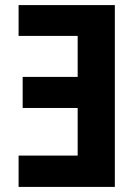

<svg xmlns="http://www.w3.org/2000/svg" viewBox="-20 -734 551 754"><path d="M53 0V-123H285V-310H69V-432H285V-593H53V-714H431V0Z"/></svg>

Font: Noto Sans SemiCondensed
Style: Bold
Weight: 700
Width: 4
Designer: Monotype Design Team
Foundry: Monotype Imaging Inc.
Version: Version 2.013; ttfautohint (v1.8.4.7-5d5b)